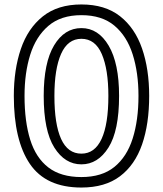

<svg xmlns="http://www.w3.org/2000/svg" viewBox="-20 -821 730 861"><path d="M345 20Q186 20 114 -86Q42 -192 42 -391Q42 -509 73.5 -601.5Q105 -694 172 -747.5Q239 -801 345 -801Q451 -801 518 -748.5Q585 -696 617 -603.5Q649 -511 649 -391Q649 -265 617 -173Q585 -81 518 -30.5Q451 20 345 20ZM345 -27Q437 -27 493 -72.5Q549 -118 575 -200Q601 -282 601 -391Q601 -495 575 -577Q549 -659 493 -706Q437 -753 345 -753Q253 -753 197 -705Q141 -657 115.5 -575.5Q90 -494 90 -391Q90 -276 115.5 -194.5Q141 -113 197 -70Q253 -27 345 -27ZM345 -84Q271 -84 223.5 -159.5Q176 -235 176 -391Q176 -540 222.5 -617.5Q269 -695 345 -695Q421 -695 467.5 -616Q514 -537 514 -391Q514 -235 466.5 -159.5Q419 -84 345 -84ZM345 -132Q405 -132 435.5 -198Q466 -264 466 -391Q466 -510 436.5 -578.5Q407 -647 345 -647Q284 -647 254 -579.5Q224 -512 224 -391Q224 -264 254 -198Q284 -132 345 -132Z"/></svg>

Font: Train One
Style: Regular
Weight: 400
Designer: Fontworks Inc.
Foundry: Fontworks Inc.
Version: Version 1.100